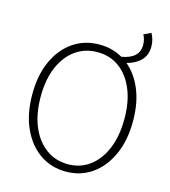

<svg xmlns="http://www.w3.org/2000/svg" viewBox="-128 -985 976 1101"><g transform="rotate(15 360.0 -435.0)"><path d="M537 -678 499 -705Q554 -714 580 -738.5Q606 -763 606 -803Q606 -817 602.5 -833Q599 -849 591 -862L634 -883Q644 -865 649 -845.5Q654 -826 654 -806Q654 -754 622 -722.5Q590 -691 537 -678ZM365 13Q277 13 209.5 -34Q142 -81 103.5 -166Q65 -251 65 -366Q65 -481 103.5 -565Q142 -649 209.5 -695Q277 -741 365 -741Q452 -741 519 -695Q586 -649 624.5 -565Q663 -481 663 -366Q663 -251 624.5 -166Q586 -81 519 -34Q452 13 365 13ZM365 -31Q439 -31 494.5 -72.5Q550 -114 581 -189Q612 -264 612 -366Q612 -467 581 -541Q550 -615 494.5 -655.5Q439 -696 365 -696Q291 -696 234.5 -655.5Q178 -615 146.5 -541Q115 -467 115 -366Q115 -264 146.5 -189Q178 -114 234.5 -72.5Q291 -31 365 -31Z"/></g></svg>

Font: Noto Sans KR ExtraLight
Style: Regular
Weight: 250
Designer: Ryoko NISHIZUKA  (kana, bopomofo & ideographs); Paul D. Hunt (Latin, Greek & Cyrillic); Sandoll Communications , Soo-you
Foundry: Adobe
Version: Version 2.004-H2;hotconv 1.0.118;makeotfexe 2.5.65603